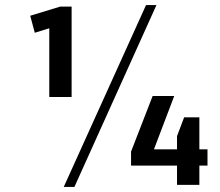

<svg xmlns="http://www.w3.org/2000/svg" viewBox="-20 -728 867 756"><path d="M262 -346H174V-640L207 -627L117 -599L99 -666L217 -702H262ZM555 -708H596L273 8H231ZM496 -131 581 -350H666L571 -100L533 -140H797V-76H496ZM677 -192 705 -266H765V0H677Z"/></svg>

Font: Pathway Extreme 8pt Thin 12pt Medium
Style: Regular
Weight: 500
Version: Version 1.001;gftools[0.9.26]